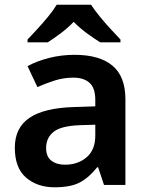

<svg xmlns="http://www.w3.org/2000/svg" viewBox="-20 -786 630 816"><path d="M297 -553Q403 -553 458 -507Q513 -461 513 -364V0H422L397 -75H393Q358 -31 319 -10.5Q280 10 212 10Q139 10 91 -31Q43 -72 43 -158Q43 -243 105 -285Q167 -327 292 -331L385 -334V-361Q385 -412 360.5 -434Q336 -456 292 -456Q251 -456 213 -444Q175 -432 139 -416L97 -505Q138 -527 189.5 -540Q241 -553 297 -553ZM320 -254Q239 -251 207.5 -225.5Q176 -200 176 -157Q176 -120 198.5 -103Q221 -86 256 -86Q311 -86 348 -117.5Q385 -149 385 -210V-256ZM367 -766Q381 -744 403.5 -716.5Q426 -689 450 -663Q474 -637 492 -618V-606H406Q380 -622 350 -644Q320 -666 293 -693Q267 -666 238 -644.5Q209 -623 183 -606H97V-618Q116 -638 139.5 -663.5Q163 -689 185.5 -716.5Q208 -744 221 -766Z"/></svg>

Font: Noto Sans Adlam SemiBold
Style: Regular
Weight: 600
Version: Version 3.001